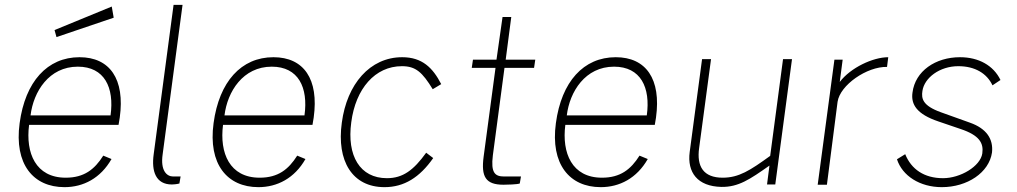

<svg xmlns="http://www.w3.org/2000/svg" viewBox="-20 -762 4194 792"><path d="M441 -735 205 -638 213 -609 449 -689ZM100 -247H469L474 -277C496 -436 433 -526 308 -526C175 -526 84 -425 61 -254C38 -85 117 10 246 10C324 10 395 -27 440 -106L406 -120C370 -63 327 -29 251 -29C127 -29 85 -131 100 -247ZM106 -286C118 -384 182 -487 301 -487C411 -487 452 -401 436 -286Z M689 -1C695 -1 708 -2 720 -5L725 -34H694C668 -34 641 -58 651 -126L733 -742H696L614 -126C604 -55 623 -1 689 -1Z M900 -247H1269L1274 -277C1296 -436 1233 -526 1108 -526C975 -526 884 -425 861 -254C838 -85 917 10 1046 10C1124 10 1195 -27 1240 -106L1206 -120C1170 -63 1127 -29 1051 -29C927 -29 885 -131 900 -247ZM906 -286C918 -384 982 -487 1101 -487C1211 -487 1252 -401 1236 -286Z M1639 -526C1506 -526 1411 -415 1390 -256C1368 -98 1433 10 1566 10C1647 10 1711 -30 1767 -110L1738 -132C1686 -60 1642 -27 1576 -27C1465 -27 1410 -119 1429 -258C1447 -396 1527 -489 1638 -489C1695 -489 1722 -464 1765 -394L1800 -415C1765 -483 1721 -526 1639 -526Z M2183 -482 2188 -516H2066L2089 -692H2053L2028 -516H1931L1926 -482H2024L1975 -116C1964 -33 1983 0 2057 0C2071 0 2112 -1 2124 -5L2129 -34H2059C2022 -34 2004 -49 2013 -121L2061 -482Z M2312 -247H2681L2686 -277C2708 -436 2645 -526 2520 -526C2387 -526 2296 -425 2273 -254C2250 -85 2329 10 2458 10C2536 10 2607 -27 2652 -106L2618 -120C2582 -63 2539 -29 2463 -29C2339 -29 2297 -131 2312 -247ZM2318 -286C2330 -384 2394 -487 2513 -487C2623 -487 2664 -401 2648 -286Z M2956 9C3026 10 3073 -22 3154 -79L3144 -1H3178L3247 -518H3210L3157 -119C3074 -59 3028 -29 2961 -29C2882 -29 2853 -75 2864 -152L2913 -518H2876L2825 -135C2814 -51 2857 7 2956 9Z M3353 0H3391L3435 -342C3445 -411 3556 -488 3639 -486L3644 -526C3581 -526 3489 -483 3444 -424L3456 -516H3422Z M3865 10C3970 10 4060 -50 4072 -133C4078 -189 4049 -232 3981 -256L3861 -299C3786 -326 3780 -355 3785 -387C3793 -441 3856 -489 3933 -489C4002 -489 4051 -459 4074 -410L4107 -432C4078 -492 4017 -526 3940 -526C3839 -526 3755 -469 3744 -380C3737 -331 3762 -291 3851 -261L3942 -230C4020 -204 4038 -172 4032 -129C4024 -76 3942 -27 3870 -27C3792 -27 3739 -64 3714 -126L3680 -105C3702 -37 3774 10 3865 10Z"/></svg>

Font: United Sans Thin
Style: Italic
Weight: 100
Italic angle: -8°
Designer: Pablo Impallari, Rodrigo Fuenzalida (Modified by Dan O. Williams)
Version: Version 1.000;PS 001.000;hotconv 1.0.88;makeotf.lib2.5.64775